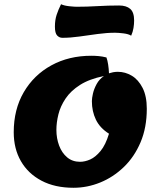

<svg xmlns="http://www.w3.org/2000/svg" viewBox="-20 -864 755 909"><path d="M328 25Q240 25 176.5 -8.5Q113 -42 79 -101Q45 -160 45 -238Q45 -346 92.5 -427.5Q140 -509 223 -554.5Q306 -600 412 -600Q429 -600 446.5 -598.5Q464 -597 484 -592Q489 -578 492 -558.5Q495 -539 496 -517Q505 -520 515.5 -522Q526 -524 538 -524Q573 -524 604 -505.5Q635 -487 655 -448Q675 -409 675 -349Q675 -260 645.5 -190.5Q616 -121 566 -73Q516 -25 454.5 0Q393 25 328 25ZM359 -98Q382 -98 407 -109Q432 -120 456 -149Q480 -178 496 -231Q453 -258 434 -297.5Q415 -337 415 -385Q415 -399 420 -421Q425 -443 437.5 -466Q450 -489 472 -504Q403 -490 359 -462Q315 -434 290.5 -397.5Q266 -361 256.5 -322.5Q247 -284 247 -249Q247 -209 260 -174.5Q273 -140 298 -119Q323 -98 359 -98ZM275 -685Q261 -685 250.5 -696Q240 -707 240 -738Q240 -769 248 -793.5Q256 -818 269 -844Q284 -837 308 -834.5Q332 -832 343 -832Q391 -832 441.5 -835Q492 -838 544 -838Q578 -838 596.5 -822Q615 -806 615 -767Q615 -750 612 -731.5Q609 -713 601 -695Q589 -703 564.5 -706Q540 -709 525 -709Q486 -709 442 -703Q398 -697 355.5 -691Q313 -685 275 -685Z"/></svg>

Font: Lemon
Style: Regular
Weight: 400
Designer: Eduardo Rodriguez Tunni
Foundry: Eduardo Rodriguez Tunni
Version: Version 1.003; ttfautohint (v1.8.4.7-5d5b);gftools[0.9.24]